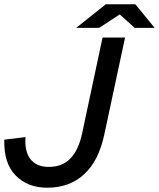

<svg xmlns="http://www.w3.org/2000/svg" viewBox="-27 -865 741 895"><path d="M193 10Q102 10 46 -47Q-10 -104 -7 -214L92 -226Q87 -159 115 -123Q143 -87 201 -87Q263 -87 301 -126Q339 -165 356 -244L451 -690H556L459 -237Q433 -115 365 -52.5Q297 10 193 10ZM328 -735 466 -845H571L556 -814L435 -735ZM601 -735 513 -814 499 -845H604L694 -735Z"/></svg>

Font: Radio Canada Big
Style: Italic
Weight: 400
Italic angle: -12°
Designer: Étienne Aubert Bonn
Foundry: Coppers and Brasses
Version: Version 1.001